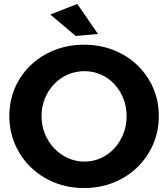

<svg xmlns="http://www.w3.org/2000/svg" viewBox="-20 -935 846 966"><path d="M403 -710Q483 -710 551.5 -683Q620 -656 671 -607Q722 -558 750.5 -493Q779 -428 779 -351Q779 -275 750.5 -209Q722 -143 671 -93.5Q620 -44 551.5 -16.5Q483 11 403 11Q323 11 254.5 -16.5Q186 -44 135 -93.5Q84 -143 55.5 -209Q27 -275 27 -351Q27 -428 55.5 -493.5Q84 -559 135 -607.5Q186 -656 254.5 -683Q323 -710 403 -710ZM405 -577Q361 -577 321.5 -560Q282 -543 252.5 -512Q223 -481 206 -440Q189 -399 189 -351Q189 -303 206 -261.5Q223 -220 253 -188.5Q283 -157 322 -139.5Q361 -122 405 -122Q449 -122 487.5 -139.5Q526 -157 555 -188.5Q584 -220 600.5 -261.5Q617 -303 617 -351Q617 -399 600.5 -440Q584 -481 555 -512Q526 -543 487.5 -560Q449 -577 405 -577ZM369 -915 473 -764 361 -754 233 -862Z"/></svg>

Font: Alexandria SemiBold
Style: Regular
Weight: 600
Designer: Mohamed Gaber
Foundry: Kief Type Foundry
Version: Version 5.100